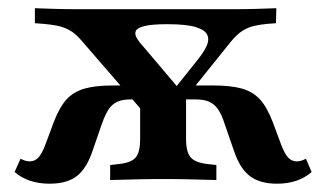

<svg xmlns="http://www.w3.org/2000/svg" viewBox="-20 -436 791 465"><path d="M342.7 -146.8 176.6 -338.7Q162.1 -355.6 147.6 -363.3Q133.1 -371 118.1 -373.8Q103.2 -376.6 85.5 -378.2L64.5 -379.8V-416.1Q84.7 -415.3 113.3 -414.5Q141.9 -413.7 167.7 -413.7H172.6H540.3H545.2Q571.8 -413.7 600.4 -414.5Q629 -415.3 649.2 -416.1L648.4 -379.8L627.4 -378.2Q610.5 -376.6 596 -373.4Q581.5 -370.2 567.7 -361.7Q554 -353.2 539.5 -335.5L387.9 -146.8ZM100 8.9Q48.4 8.9 15.3 -19.4L29.8 -51.6Q41.9 -45.2 51.6 -45.2Q64.5 -45.2 73 -54.4Q81.5 -63.7 89.5 -84.7L110.5 -141.1Q124.2 -176.6 141.1 -195.2Q158.1 -213.7 184.7 -221.4Q211.3 -229 253.2 -229H300L328.2 -195.2H296.8Q277.4 -195.2 264.9 -189.9Q252.4 -184.7 243.5 -171.8Q234.7 -158.9 226.6 -135.5L204 -70.2Q189.5 -27.4 165.7 -9.3Q141.9 8.9 100 8.9ZM375 -2.4Q338.7 -2.4 308.9 -1.6Q279 -0.8 246.8 0V-36.3L267.7 -38.7Q297.6 -41.9 308.5 -54.4Q319.4 -66.9 319.4 -100V-202.4L382.3 -166.9L430.6 -216.9V-100Q430.6 -67.7 441.9 -54.8Q453.2 -41.9 483.1 -38.7L504 -36.3V0Q471.8 -0.8 441.9 -1.6Q412.1 -2.4 375 -2.4H375.8ZM650.8 8.9Q609.7 8.9 585.5 -9.3Q561.3 -27.4 546.8 -70.2L524.2 -135.5Q516.9 -158.9 507.7 -171.8Q498.4 -184.7 485.9 -189.9Q473.4 -195.2 454 -195.2H417.7L446 -229H497.6Q539.5 -229 566.1 -221.4Q592.7 -213.7 609.7 -195.2Q626.6 -176.6 640.3 -141.1L661.3 -84.7Q669.4 -63.7 677.8 -54.4Q686.3 -45.2 699.2 -45.2Q708.9 -45.2 721 -51.6L734.7 -19.4Q702.4 8.9 650.8 8.9ZM390.3 -205.6 460.5 -293.5Q473.4 -309.7 480.2 -324.2Q487.1 -338.7 482.3 -350.8Q477.4 -362.9 454.8 -370.2Q432.3 -377.4 385.5 -377.4Q348.4 -377.4 330.2 -373Q312.1 -368.5 308.9 -360.9Q305.6 -353.2 311.7 -343.1Q317.7 -333.1 329 -321L421.8 -211.3Z"/></svg>

Font: Playfair 9pt
Style: Bold
Weight: 700
Designer: Claus Eggers Sørensen
Foundry: Claus Eggers Sørensen
Version: Version 2.203